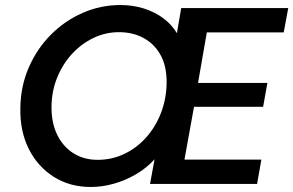

<svg xmlns="http://www.w3.org/2000/svg" viewBox="-20 -732 1167 764"><path d="M341 12Q257 12 193 -29Q129 -70 94 -140.5Q59 -211 61 -302Q62 -389 94.5 -463.5Q127 -538 182 -593.5Q237 -649 308.5 -680.5Q380 -712 459 -712Q508 -712 551.5 -698.5Q595 -685 629 -660Q663 -635 684 -600L701 -700H1127L1109 -603H803L768 -402H1044L1027 -307H752L714 -97H1020L1003 0H577L595 -98Q563 -63 521 -38.5Q479 -14 433 -1Q387 12 341 12ZM368 -96Q425 -96 474.5 -119.5Q524 -143 561.5 -185Q599 -227 620.5 -282.5Q642 -338 643 -401Q644 -465 620.5 -510Q597 -555 553.5 -579.5Q510 -604 454 -604Q400 -604 352 -581Q304 -558 267 -518Q230 -478 208 -424.5Q186 -371 185 -310Q184 -244 207.5 -196Q231 -148 272.5 -122Q314 -96 368 -96Z"/></svg>

Font: DM Sans 20pt SemiBold
Style: Italic
Weight: 600
Italic angle: -10°
Version: Version 4.004;gftools[0.9.30]